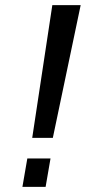

<svg xmlns="http://www.w3.org/2000/svg" viewBox="-20 -720 333 745"><path d="M105 -185 183 -700H293L185 -185ZM67 5 86 -105H176L157 5Z"/></svg>

Font: Cuprum
Style: Italic
Weight: 400
Italic angle: -10°
Designer: Jovanny Lemonad
Foundry: Jovanny Lemonad
Version: Version 3.000